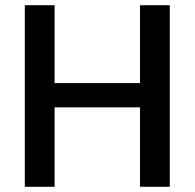

<svg xmlns="http://www.w3.org/2000/svg" viewBox="-20 -715 745 735"><path d="M516 -304H189V0H75V-695H189V-397H516V-695H630V0H516Z"/></svg>

Font: SVN-Poppins Medium
Style: Regular
Weight: 500
Designer: Ninad Kale (Devanagari), Jonny Pinhorn (Latin)
Foundry: Indian Type Foundry
Version: Version 3.002 2017; ttfautohint (v1.8.3)